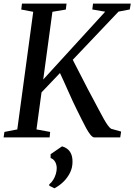

<svg xmlns="http://www.w3.org/2000/svg" viewBox="-28 -763 746 1066"><path d="M-8 0 -3.5 -30.5 68 -44.5 156.5 -697.5 90 -710 94 -743H341.5L337.5 -710L263 -697.5L212 -321.5L556 -698L484.5 -710.5L488.5 -743H698L692.5 -710.5L630 -698.5L376 -431Q386.5 -410.5 400.5 -383.2Q414.5 -356 429.8 -326.5Q445 -297 459.2 -269.2Q473.5 -241.5 485.5 -220Q505 -183.5 520.5 -154Q536 -124.5 548.2 -102.8Q560.5 -81 570.5 -67.2Q580.5 -53.5 589 -48L644.5 -32.5L639.5 0H495Q485.5 -1 474.2 -14.8Q463 -28.5 450.8 -50.8Q438.5 -73 425.5 -99.8Q412.5 -126.5 399 -153Q388 -174.5 375.8 -201.2Q363.5 -228 351 -256.2Q338.5 -284.5 326.5 -310.8Q314.5 -337 305 -357.5L202.5 -250L174.5 -44.5L250.5 -30.5L247.5 0ZM245.5 268V260.5Q258.5 250 267.8 235Q277 220 282 203Q287 186 287 170Q286.5 149.5 277.5 134.5Q268.5 119.5 253 114.5V93L316.5 49.5Q347.5 58.5 361.5 81Q375.5 103.5 374.5 137Q374.5 168 360.8 195.8Q347 223.5 324.5 245.8Q302 268 274 282.5Z"/></svg>

Font: Merriweather 72pt
Style: Italic
Weight: 400
Italic angle: -7.8°
Version: Version 2.101